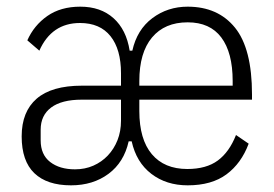

<svg xmlns="http://www.w3.org/2000/svg" viewBox="-20 -544 822 576"><path d="M225 -245Q165 -245 133.5 -221.5Q102 -198 102 -155V-123Q102 -80 130.5 -58Q159 -36 205 -36Q235 -36 260 -47Q285 -58 303.5 -77.5Q322 -97 332.5 -123.5Q343 -150 343 -182V-245ZM678 -287V-301Q678 -386 644 -431.5Q610 -477 543 -477Q474 -477 436 -431.5Q398 -386 398 -301V-287ZM542 -37Q599 -37 633.5 -62.5Q668 -88 688 -139L726 -113Q704 -54 659.5 -21Q615 12 543 12Q479 12 434 -22.5Q389 -57 375 -120H366Q352 -57 305.5 -22.5Q259 12 193 12Q121 12 83 -24.5Q45 -61 45 -135Q45 -209 90 -248Q135 -287 226 -287H343V-324Q343 -396 311.5 -435.5Q280 -475 220 -475Q135 -475 98 -392L62 -423Q82 -468 122 -496Q162 -524 221 -524Q282 -524 320.5 -489.5Q359 -455 369 -392H377Q391 -455 437 -489.5Q483 -524 543 -524Q634 -524 685 -461Q736 -398 736 -261V-245H398V-211Q398 -126 435.5 -81.5Q473 -37 542 -37Z"/></svg>

Font: IBM Plex Sans Cond Light
Style: Regular
Weight: 300
Width: 3
Designer: Mike Abbink, Paul van der Laan, Pieter van Rosmalen
Foundry: Bold Monday
Version: Version 1.3